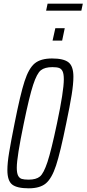

<svg xmlns="http://www.w3.org/2000/svg" viewBox="-20 -1013 469 1041"><path d="M20 -91Q20 -129 29.5 -186.5Q39 -244 59 -344Q90 -501 113 -572Q136 -643 168.5 -669.5Q201 -696 262 -696Q325 -696 351.5 -675Q378 -654 378 -597Q378 -558 368.5 -498.5Q359 -439 339 -344Q307 -186 284 -116Q261 -46 229 -19Q197 8 136 8Q72 8 46 -12.5Q20 -33 20 -91ZM289 -344Q326 -519 326 -583Q326 -612 319.5 -626Q313 -640 300.5 -644.5Q288 -649 264 -649Q223 -649 201.5 -632Q180 -615 159.5 -552.5Q139 -490 109 -344Q71 -161 71 -104Q71 -75 78 -61Q85 -47 98 -43Q111 -39 135 -39Q176 -39 196.5 -56Q217 -73 237.5 -135Q258 -197 289 -344ZM265 -793 280 -860H331L317 -793ZM230 -955 238 -993H429L421 -955Z"/></svg>

Font: Saira Ultra Condensed Light
Style: Italic
Weight: 300
Width: 1
Italic angle: -12°
Designer: Hector Gatti with collaboration of the Omnibus-Type team
Foundry: Omnibus-Type
Version: Version 1.001; ttfautohint (v1.8)